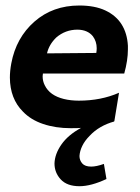

<svg xmlns="http://www.w3.org/2000/svg" viewBox="-20 -442 495 680"><path d="M261.5 217.5Q217.5 217.5 195.2 193.5Q173 169.5 173 137Q174 103.5 197.5 69.8Q221 36 267 11Q257.5 12 230.5 12Q177 12 133 -2.8Q89 -17.5 61 -47Q15.5 -92.5 15 -167Q15 -191 20 -217.5Q37 -308.5 102 -365.5Q167 -422.5 261 -422.5Q316 -422.5 353.5 -404.8Q391 -387 410.8 -355.5Q430.5 -324 433 -280V-267Q433 -228 420 -181.5H132L131 -172Q131 -154.5 138.5 -140Q147.5 -121.5 164.5 -109.5Q181.5 -97.5 206 -91.5Q230.5 -85.5 259 -85.5Q338 -85.5 401.5 -113.5L385 -13L383 -12H385.5Q331 3 297.5 39Q280.5 56 271.5 74.5Q262.5 93 261.5 110.5Q261.5 125.5 271.2 136.8Q281 148 303 148Q321.5 148 348 138.5L357 192Q302.5 217.5 261.5 217.5ZM146.5 -253 321 -254.5Q322.5 -263.5 322.5 -271Q322.5 -295 309 -313.5Q290.5 -336.5 254.5 -337Q211.5 -337 179 -309Q153.5 -284 146.5 -253Z"/></svg>

Font: Lucymar Sans SemiBold
Style: Italic
Weight: 600
Italic angle: -10°
Foundry: The League of Moveable Type (original font) / Main changes by Cristiano Sobral with portions from Mirco Monsees
Version: Version 2.00;August 30, 2020;FontCreator 13.0.0.2681 64-bit